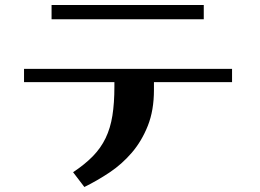

<svg xmlns="http://www.w3.org/2000/svg" viewBox="-20 -667 1040 767"><path d="M186 -647H794V-590H186ZM76 -392H907V-339H595V-308Q595 -226 570.5 -164.5Q546 -103 506.5 -57Q467 -11 417.5 22Q368 55 317 80L272 21Q320 -11 351.5 -43.5Q383 -76 402 -115.5Q421 -155 429 -205Q437 -255 437 -321V-339H76Z"/></svg>

Font: Cafe24 ClassicType
Style: Regular
Weight: 400
Designer: Cafe24 thkim, hmlim, mnelim & 4IR
Foundry: Cafe24
Version: Version 1.000